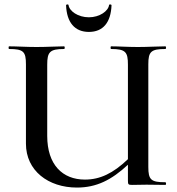

<svg xmlns="http://www.w3.org/2000/svg" viewBox="-20 -834 799 866"><path d="M381 -690C445 -690 480 -733 483 -810C483 -815 473 -815 472 -812C469 -784 429 -756 381 -756C332 -756 292 -784 289 -812C288 -815 278 -815 278 -810C281 -733 317 -690 381 -690ZM726 -12C661 -12 649 -23 649 -81V-544C649 -601 661 -613 726 -613C730 -613 730 -625 726 -625C692 -625 649 -622 602 -622C556 -622 515 -625 481 -625C478 -625 478 -613 481 -613C547 -613 557 -599 557 -542V-116C490 -52 431 -24 363 -24C262 -24 193 -91 193 -221V-542C193 -599 204 -613 269 -613C273 -613 273 -625 269 -625C236 -625 194 -622 145 -622C98 -622 56 -625 21 -625C18 -625 18 -613 21 -613C86 -613 97 -601 97 -544V-186C97 -64 198 12 327 12C415 12 483 -22 557 -91V-19C557 -2 559 0 576 0C600 0 613 -1 641 -1C672 -1 698 0 726 0C730 0 730 -12 726 -12Z"/></svg>

Font: Cormorant SC Semi
Style: Regular
Weight: 600
Designer: Christian Thalmann (Catharsis Fonts)
Version: Version 1.000;PS 001.000;hotconv 1.0.70;makeotf.lib2.5.58329